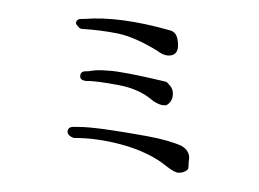

<svg xmlns="http://www.w3.org/2000/svg" viewBox="-50 -743 1099 816"><g transform="rotate(-5 500.0 -335.0)"><path d="M725 -551Q724 -556 724 -560Q721 -589 696 -598Q488 -677 338 -678L325 -679Q324 -679 316 -679Q310 -678 306 -674Q300 -667 301 -661Q302 -656 308 -649Q313 -640 322 -637Q402 -625 474 -604Q546 -582 635 -516Q665 -488 694 -492Q728 -497 725 -551ZM299 -436Q297 -421 320 -415H321Q363 -412 459 -385Q546 -361 600 -304Q623 -287 637 -284Q652 -281 655 -283Q686 -299 685 -338Q684 -356 670 -371Q665 -381 657 -383Q479 -442 421 -450Q373 -458 354 -456L334 -455L323 -456H317Q301 -454 299 -438ZM225 -206Q224 -190 248 -178H249Q345 -170 447 -133Q564 -90 633 -22Q664 7 680 8Q696 10 709 4Q722 -1 723 -9Q724 -14 725 -22L726 -30L727 -36Q740 -77 703 -104Q650 -134 558 -159Q346 -217 272 -223L252 -225Q237 -226 231 -220Q225 -213 225 -209Z"/></g></svg>

Font: Sawarabi Mincho
Style: Regular
Weight: 400
Version: Version 1.082; ttfautohint (v1.8.4.7-5d5b)